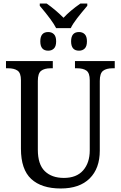

<svg xmlns="http://www.w3.org/2000/svg" viewBox="-20 -1061 685 1091"><path d="M99 -216V-605Q99 -646 80 -659.5Q61 -673 26 -673H14V-714H280V-673H268Q232 -673 213.5 -658.5Q195 -644 195 -601V-210Q195 -127 234.5 -88.5Q274 -50 343 -50Q415 -50 452.5 -93Q490 -136 490 -207V-605Q490 -646 471.5 -659.5Q453 -673 418 -673H406V-714H632V-673H620Q584 -673 565.5 -658.5Q547 -644 547 -601V-205Q547 -104 489.5 -47Q432 10 325 10Q216 10 157.5 -44Q99 -98 99 -216ZM206 -1028V-1041H245Q295 -1006 341 -960Q378 -1000 437 -1041H476V-1028Q442 -988 418 -957Q394 -926 382 -901H299Q279 -942 206 -1028ZM209 -826Q209 -879 254 -879Q274 -879 286.5 -866.5Q299 -854 299 -826Q299 -798 286.5 -785.5Q274 -773 254 -773Q209 -773 209 -826ZM384 -826Q384 -879 429 -879Q449 -879 461.5 -866.5Q474 -854 474 -826Q474 -798 461.5 -785.5Q449 -773 429 -773Q384 -773 384 -826Z"/></svg>

Font: Noto Serif Narrow
Style: Regular
Weight: 400
Width: 4
Designer: Monotype Design Team
Foundry: Monotype Imaging Inc.
Version: Version 1.001